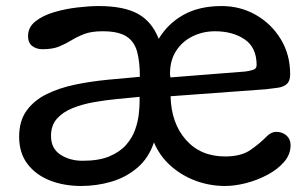

<svg xmlns="http://www.w3.org/2000/svg" viewBox="-20 -600 1012 632"><path d="M247.1 12.2Q190.4 12.2 144 -6.1Q97.7 -24.4 70.3 -60.5Q43 -96.7 43 -149.9Q43 -201.7 67.4 -235.6Q91.8 -269.5 133.3 -290Q174.8 -310.5 226.6 -321.3Q278.3 -332 333.5 -337.4Q388.7 -342.8 440.4 -347.2Q440.4 -397 431.2 -430.4Q421.9 -463.9 395.5 -480.5Q369.1 -497.1 317.9 -497.1Q280.8 -497.1 257.3 -488Q233.9 -479 215.3 -467.5Q196.8 -456.1 175 -447Q153.3 -438 120.1 -438Q99.6 -438 85.9 -448.7Q72.3 -459.5 72.3 -481Q72.3 -510.3 96.4 -529.5Q120.6 -548.8 157.7 -559.8Q194.8 -570.8 234.4 -575.4Q273.9 -580.1 304.2 -580.1Q387.2 -580.1 433.6 -554.7Q480 -529.3 502.4 -472.2Q532.7 -522.5 584.2 -551.3Q635.7 -580.1 710 -580.1Q770.5 -580.1 821.5 -551.3Q872.6 -522.5 903.8 -471.7Q935.1 -420.9 935.1 -355.5Q935.1 -333.5 924.3 -323.7Q913.6 -314 895.5 -311.3Q877.4 -308.6 855.5 -306.2L541.5 -283.2Q543.5 -194.8 591.8 -139.9Q640.1 -85 721.2 -85Q773.4 -85 804.2 -106.2Q835 -127.4 860.4 -153.3Q874 -166 889.2 -166Q909.2 -166 922.9 -154.1Q936.5 -142.1 936.5 -122.1Q936.5 -91.8 915.3 -67.1Q894 -42.5 860.6 -24.7Q827.1 -6.8 790 2.7Q752.9 12.2 721.2 12.2Q670.4 12.2 623.8 -5.1Q577.1 -22.5 541.3 -54.7Q505.4 -86.9 486.8 -131.3Q469.2 -79.1 431.6 -47.4Q394 -15.6 345.7 -1.7Q297.4 12.2 247.1 12.2ZM541.5 -345.2 788.6 -364.7Q802.7 -366.7 813.7 -370.4Q824.7 -374 824.7 -385.7Q824.7 -443.8 785.2 -470.5Q745.6 -497.1 688 -497.1Q648.4 -497.1 614.5 -480.7Q580.6 -464.4 560.1 -433.1Q539.6 -401.9 539.6 -356.9Q539.6 -349.1 541.5 -345.2ZM252 -70.8Q305.7 -70.8 340.3 -85.4Q375 -100.1 395.3 -123.3Q415.5 -146.5 424.8 -173.1Q434.1 -199.7 436.8 -223.9Q439.5 -248 439.5 -263.7V-281.2Q406.2 -277.8 366.9 -274.2Q327.6 -270.5 289.1 -263.7Q250.5 -256.8 218.5 -243.9Q186.5 -231 167.2 -209Q147.9 -187 147.9 -152.8Q147.9 -111.3 178.7 -91.1Q209.5 -70.8 252 -70.8Z"/></svg>

Font: Cutive
Style: Regular
Weight: 400
Version: Version 1.100; ttfautohint (v1.8.4.7-5d5b)